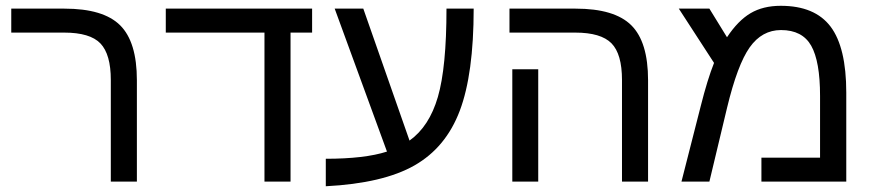

<svg xmlns="http://www.w3.org/2000/svg" viewBox="-20 -629 3031 665"><path d="M454.1 0H363.8V-352.1Q363.8 -440.9 327.9 -478.5Q292 -516.1 202.1 -516.1H19V-599.1H203.1Q337.9 -599.1 396 -541.5Q454.1 -483.9 454.1 -351.1Z M986.3 0H896V-516.1H554.2V-599.1H1061V-516.1H986.3Z M1108.4 -79.1Q1243.2 -79.1 1320.3 -104L1139.2 -599.1H1238.3L1398.4 -142.1Q1466.8 -190.9 1496.6 -293.2Q1526.4 -395.5 1526.4 -599.1H1620.6Q1620.6 -373 1572.5 -245.6Q1524.4 -118.2 1415.8 -56.2Q1307.1 5.9 1108.4 16.1Z M1844.2 0H1754.4V-389.2H1844.2ZM2224.6 0H2134.3V-352.1Q2134.3 -441.9 2097.9 -479Q2061.5 -516.1 1972.2 -516.1H1744.6V-599.1H1973.6Q2108.4 -599.1 2166.5 -541.5Q2224.6 -483.9 2224.6 -351.1Z M2684.1 -608.9Q2802.2 -608.9 2856.7 -536.9Q2911.1 -464.8 2911.1 -308.1V0H2617.2V-83H2820.3V-296.9Q2820.3 -416.5 2789.6 -470.7Q2758.8 -524.9 2685.1 -524.9Q2619.1 -524.9 2576.7 -465.1Q2534.2 -405.3 2498 -254.9L2437 0H2340.3L2407.2 -262.2Q2430.2 -353.5 2453.1 -411.1L2331.1 -599.1H2437L2498 -500Q2536.1 -557.6 2579.6 -583.3Q2623 -608.9 2684.1 -608.9Z"/></svg>

Font: Liberation Sans
Style: Regular
Weight: 400
Designer: Steve Matteson
Foundry: Ascender Corporation
Version: Version 2.00.1